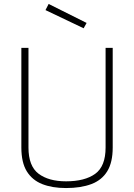

<svg xmlns="http://www.w3.org/2000/svg" viewBox="-20 -942 678 971"><path d="M314 9Q244 9 193.5 -11Q143 -31 115.5 -75.5Q88 -120 88 -196V-700H124V-196Q124 -102 175 -63.5Q226 -25 314 -25Q409 -25 461.5 -63Q514 -101 514 -196V-700H550V-196Q550 -121 522.5 -76Q495 -31 442 -11Q389 9 314 9ZM403 -799 210 -891 226 -922 418 -826Z"/></svg>

Font: TitilliumWeb ExtraLight
Style: Regular
Weight: 400
Designer: Mohamed Gaber, Accademia di Belle Arti di Urbino and others
Foundry: Kief Type Foundry, Accademia di Belle Arti di Urbino and others
Version: Version 3.000; ttfautohint (v1.8.2)